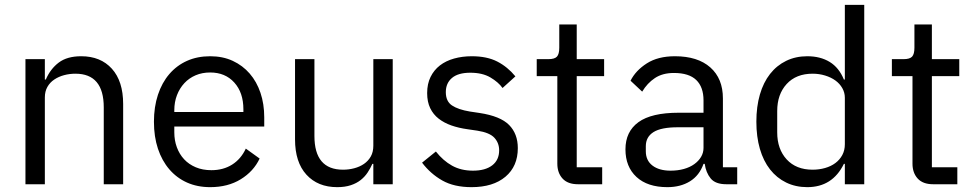

<svg xmlns="http://www.w3.org/2000/svg" viewBox="-20 -760 4021 792"><path d="M85 0V-516H165V-432H169Q188 -476 222.5 -502Q257 -528 315 -528Q395 -528 441.5 -476.5Q488 -425 488 -331V0H408V-317Q408 -456 291 -456Q267 -456 244.5 -450Q222 -444 204 -432Q186 -420 175.5 -401.5Q165 -383 165 -358V0Z M847 12Q794 12 751.5 -7Q709 -26 678.5 -61.5Q648 -97 631.5 -146.5Q615 -196 615 -258Q615 -319 631.5 -369Q648 -419 678.5 -454.5Q709 -490 751.5 -509Q794 -528 847 -528Q899 -528 940 -509Q981 -490 1010 -456.5Q1039 -423 1054.5 -377Q1070 -331 1070 -276V-238H699V-214Q699 -181 709.5 -152.5Q720 -124 739.5 -103Q759 -82 787.5 -70Q816 -58 852 -58Q901 -58 937.5 -81Q974 -104 994 -147L1051 -106Q1026 -53 973 -20.5Q920 12 847 12ZM847 -461Q814 -461 787 -449.5Q760 -438 740.5 -417Q721 -396 710 -367.5Q699 -339 699 -305V-298H984V-309Q984 -378 946.5 -419.5Q909 -461 847 -461Z M1520 -84H1516Q1508 -66 1496.5 -48.5Q1485 -31 1468 -17.5Q1451 -4 1427 4Q1403 12 1371 12Q1291 12 1244 -39.5Q1197 -91 1197 -185V-516H1277V-199Q1277 -60 1395 -60Q1419 -60 1441.5 -66Q1464 -72 1481.5 -84Q1499 -96 1509.5 -114.5Q1520 -133 1520 -159V-516H1600V0H1520Z M1925 12Q1853 12 1804.5 -15.5Q1756 -43 1721 -89L1778 -135Q1808 -97 1845 -76.5Q1882 -56 1931 -56Q1982 -56 2010.5 -78Q2039 -100 2039 -140Q2039 -170 2019.5 -191.5Q2000 -213 1949 -221L1908 -227Q1872 -232 1842 -242.5Q1812 -253 1789.5 -270.5Q1767 -288 1754.5 -314Q1742 -340 1742 -376Q1742 -414 1756 -442.5Q1770 -471 1794.5 -490Q1819 -509 1853 -518.5Q1887 -528 1926 -528Q1989 -528 2031.5 -506Q2074 -484 2106 -445L2053 -397Q2036 -421 2003 -440.5Q1970 -460 1920 -460Q1870 -460 1844.5 -438.5Q1819 -417 1819 -380Q1819 -342 1844.5 -325Q1870 -308 1918 -300L1958 -294Q2044 -281 2080 -244.5Q2116 -208 2116 -149Q2116 -74 2065 -31Q2014 12 1925 12Z M2364 0Q2322 0 2300.5 -23.5Q2279 -47 2279 -85V-446H2194V-516H2242Q2268 -516 2277.5 -526.5Q2287 -537 2287 -563V-659H2359V-516H2472V-446H2359V-70H2464V0Z M2976 0Q2931 0 2911.5 -24Q2892 -48 2887 -84H2882Q2865 -36 2826 -12Q2787 12 2733 12Q2651 12 2605.5 -30Q2560 -72 2560 -144Q2560 -217 2613.5 -256Q2667 -295 2780 -295H2882V-346Q2882 -401 2852 -430Q2822 -459 2760 -459Q2713 -459 2681.5 -438Q2650 -417 2629 -382L2581 -427Q2602 -469 2648 -498.5Q2694 -528 2764 -528Q2858 -528 2910 -482Q2962 -436 2962 -354V-70H3021V0ZM2746 -56Q2776 -56 2801 -63Q2826 -70 2844 -83Q2862 -96 2872 -113Q2882 -130 2882 -150V-235H2776Q2707 -235 2675.5 -215Q2644 -195 2644 -157V-136Q2644 -98 2671.5 -77Q2699 -56 2746 -56Z M3465 -84H3461Q3414 12 3310 12Q3262 12 3223 -7Q3184 -26 3156.5 -61Q3129 -96 3114.5 -146Q3100 -196 3100 -258Q3100 -320 3114.5 -370Q3129 -420 3156.5 -455Q3184 -490 3223 -509Q3262 -528 3310 -528Q3364 -528 3402.5 -504.5Q3441 -481 3461 -432H3465V-740H3545V0H3465ZM3332 -60Q3359 -60 3383.5 -67Q3408 -74 3426 -87.5Q3444 -101 3454.5 -120.5Q3465 -140 3465 -165V-357Q3465 -378 3454.5 -396.5Q3444 -415 3426 -428Q3408 -441 3383.5 -448.5Q3359 -456 3332 -456Q3264 -456 3225 -413.5Q3186 -371 3186 -302V-214Q3186 -145 3225 -102.5Q3264 -60 3332 -60Z M3829 0Q3787 0 3765.5 -23.5Q3744 -47 3744 -85V-446H3659V-516H3707Q3733 -516 3742.5 -526.5Q3752 -537 3752 -563V-659H3824V-516H3937V-446H3824V-70H3929V0Z"/></svg>

Font: IBM Plex Sans Hebrew
Style: Regular
Weight: 400
Designer: Mike Abbink, Paul van der Laan, Pieter van Rosmalen, Yanek Iontef
Foundry: Bold Monday
Version: Version 1.2